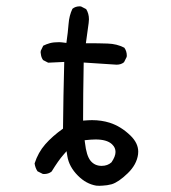

<svg xmlns="http://www.w3.org/2000/svg" viewBox="-20 -519 540 607"><path d="M284.2 67.9Q290 68.4 294.2 68.4Q298.3 68.4 304.2 67.9Q318.4 67.4 333 63.5Q354.5 57.1 383.8 28.8Q412.1 1.5 416.5 -31.2Q417 -35.6 417 -39.6Q417 -66.4 392.6 -90.3Q362.3 -119.6 327.1 -130.9Q300.8 -139.2 271 -139.2Q261.2 -139.2 242.7 -137.7V-145.5Q242.7 -215.8 244.6 -321.3Q347.2 -314.5 348.6 -314.5Q362.8 -314.5 372.1 -322.3L380.4 -338.9Q380.9 -340.8 380.9 -342.8Q380.9 -357.4 373 -368.2Q349.6 -380.4 320.3 -381.3Q291 -382.3 259.8 -382.3H251.5L260.3 -446.3Q261.2 -452.1 261.2 -458Q261.2 -476.1 252.4 -490.2L236.3 -498.5Q234.4 -499 232.4 -499Q218.3 -499 209 -491.2Q198.7 -469.7 196.8 -443.4Q194.8 -417 189.9 -383.3Q172.9 -385.7 167 -385.7Q149.4 -385.7 137.9 -382.6Q126.5 -379.4 116.7 -374.5L108.9 -358.4Q108.4 -356.4 108.4 -353.5Q108.4 -350.6 109.4 -346.7Q110.4 -337.4 116.2 -329.1L132.3 -320.8L183.1 -323.2Q180.2 -215.8 179.2 -112.3Q145.5 -88.4 123 -62.7Q100.6 -37.1 89.4 -2.4Q91.3 11.7 98.6 22.5L115.2 30.8Q117.2 31.2 119.1 31.2Q133.3 31.2 143.1 23.4Q165 -12.2 180.2 -29.3L190.4 -41L192.9 -25.4Q198.2 8.3 226.6 36.6Q252.4 62.5 284.2 67.9ZM332.5 -5.9Q320.3 5.4 301.3 5.4Q279.8 5.4 266.6 -10.3Q259.8 -18.6 255.4 -32.7Q251 -46.9 248.5 -68.4L247.6 -75.7Q269.5 -78.1 282.2 -78.1Q317.4 -78.1 333.5 -63.5L335 -62Q345.2 -52.2 345.2 -38.6Q345.2 -24.4 332.5 -5.9Z"/></svg>

Font: Bakudai
Style: ExtraLight
Weight: 200
Version: Version 1.48